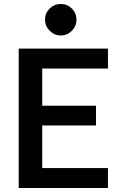

<svg xmlns="http://www.w3.org/2000/svg" viewBox="-20 -944 609 964"><path d="M522 -700V-600H192V-413H462V-314H192V-100H522V0H74V-700ZM206 -845Q206 -878 229.5 -901Q253 -924 285 -924Q318 -924 341 -901Q364 -878 364 -845Q364 -813 341 -789.5Q318 -766 285 -766Q253 -766 229.5 -789.5Q206 -813 206 -845Z"/></svg>

Font: MedMera Sans Semibold
Style: Regular
Weight: 600
Designer: Kasper Nordkvist
Foundry: UNCUT.wtf
Version: Version 1.300